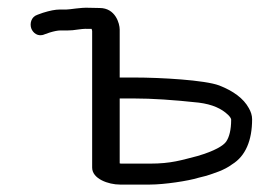

<svg xmlns="http://www.w3.org/2000/svg" viewBox="-20 -490 730 504"><path d="M294.2 -231.5H333.1C378.4 -231.5 434.8 -227.9 501.7 -220.6C537.7 -216 561.4 -205 578.7 -188.5C585.6 -181.8 586.8 -177.5 586.8 -176C586.8 -149.1 581.8 -130.1 573.7 -118.3C566.5 -107.8 543.8 -93.7 498.2 -80.4C456.4 -69.8 429.9 -60.5 373.8 -60.5H297.4L294.2 -61.2ZM212 -469.6C191.4 -470.5 163.7 -465 154.4 -465H137.4C124.9 -465 110.8 -462.1 92.5 -456.4L78.4 -451.3C61.1 -445.6 58 -427.4 62 -415.7C66 -404.2 79.5 -392 97.3 -400L110.4 -404.6C122.1 -408.2 132 -410 137.4 -410H156.7C165.7 -410 175.1 -410.9 186.3 -412.7C201.2 -414.8 207.2 -414.4 220.4 -414.2C220.9 -412.9 221.9 -409.9 221.9 -408.6V-50C221.9 -20.5 264.7 -5.5 294.9 -5.5H373.8C410.9 -5.5 474.6 -15.1 500.7 -23.3L521.8 -28.6C541.6 -35.2 568.3 -42.8 589.4 -58.7C624.5 -80.2 641.8 -121.5 641.8 -177C641.8 -187 638.5 -197.1 633.2 -206.1C619.3 -231.7 592.3 -251.3 555.4 -265.7C517.6 -279.9 401.8 -286.5 333.1 -286.5H294.2V-412.4C294.2 -428 283.2 -469 241.6 -469C230.9 -469 221 -469.2 212 -469.6Z"/></svg>

Font: MewTooHand
Style: BdWide
Weight: 400
Designer: Mew Too, Robert Jablonski
Version: Version 0.77